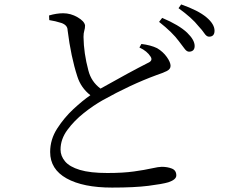

<svg xmlns="http://www.w3.org/2000/svg" viewBox="-20 -810 1040 869"><path d="M611 -595 620 -611Q662 -606 691 -592Q718 -576 735 -552Q752 -528 752 -512Q752 -497 735 -488.5Q718 -480 688 -470Q571 -427 444 -356Q403 -333 359.5 -298.5Q316 -264 285 -222Q254 -180 254 -133Q254 -104 274.5 -79.5Q295 -55 341.5 -41Q388 -27 466 -27Q537 -27 586.5 -34Q636 -41 667 -48Q698 -55 712 -55Q738 -55 758 -47Q778 -39 778 -16Q778 3 742 15Q715 23 652 31Q589 39 487 39Q356 39 281.5 -2.5Q207 -44 207 -122Q207 -179 239 -228.5Q271 -278 312.5 -316.5Q354 -355 389 -379Q346 -413 330 -464Q301 -553 286 -673Q286 -696 258 -706Q230 -715 203 -719L202 -740Q236 -750 266 -750Q300 -750 331 -732Q362 -714 365 -695Q365 -682 361.5 -671Q358 -660 358 -643Q359 -569 380 -491Q393 -440 435 -409Q570 -485 649 -525Q673 -535 662 -553Q646 -579 611 -595ZM700 -711 714 -729Q790 -697 827 -662Q861 -629 861 -602Q861 -577 836 -576Q825 -576 815 -590Q805 -604 790 -623Q761 -663 700 -711ZM788 -773 800 -790Q877 -763 914 -732Q951 -701 951 -671Q951 -644 926 -644Q915 -644 905 -659Q895 -674 878 -692Q850 -728 788 -773Z"/></svg>

Font: Han-Nom Khai
Style: Regular
Weight: 400
Version: Version 1.200;June 22, 2023;FontCreator 14.0.0.2814 64-bit